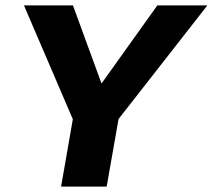

<svg xmlns="http://www.w3.org/2000/svg" viewBox="-20 -695 792 715"><path d="M207.5 0H377.2L421.5 -251.8L752.3 -675H566L358.9 -385.2H357.6L251.6 -675H69.2L251.2 -251Z"/></svg>

Font: Anybody Thin
Style: Italic
Weight: 100
Italic angle: -10°
Designer: Tyler Finck
Foundry: Etcetera Type Company
Version: Version 1.114;gftools[0.9.25]